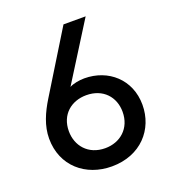

<svg xmlns="http://www.w3.org/2000/svg" viewBox="-132 -808 827 920"><g transform="rotate(-20 282.0 -348.5)"><path d="M301 -431C275 -431 243 -425 225 -415L409 -708H296L106 -399C71 -342 44 -282 44 -217C44 -77 149 11 282 11C430 11 520 -92 520 -217C520 -346 423 -431 301 -431ZM282 -82C195 -82 145 -144 145 -218C145 -303 206 -352 282 -352C368 -352 419 -293 419 -218C419 -133 358 -82 282 -82Z"/></g></svg>

Font: UULA Sans Medium
Style: Regular
Weight: 500
Designer: Mohamed Gaber, Laura Garcia Mut
Foundry: Kief Type Foundry
Version: Version 3.006;hotconv 1.0.109;makeotfexe 2.5.65596